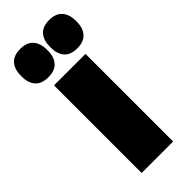

<svg xmlns="http://www.w3.org/2000/svg" viewBox="-247 -726 763 763"><g transform="rotate(-45 134.5 -345.0)"><path d="M46 0V-492.5H223V0ZM53 -531Q16.5 -531 -1.8 -551.2Q-20 -571.5 -20 -608V-612.5Q-20 -649 -1.8 -669.5Q16.5 -690 53 -690Q90 -690 108.2 -669.5Q126.5 -649 126.5 -612.5V-608Q126.5 -571.5 108.2 -551.2Q90 -531 53 -531ZM216 -531Q179 -531 161 -551.2Q143 -571.5 143 -608V-612.5Q143 -649 161.2 -669.5Q179.5 -690 216 -690Q252 -690 270.5 -669.5Q289 -649 289 -612.5V-608Q289 -571.5 270.5 -551.2Q252 -531 216 -531Z"/></g></svg>

Font: Anek Gujarati Medium ExtraBold
Style: Regular
Weight: 800
Version: Version 1.003